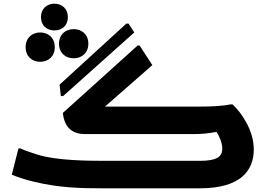

<svg xmlns="http://www.w3.org/2000/svg" viewBox="-20 -1021 1449 1041"><path d="M275 -856C316 -856 348 -882 348 -928C348 -974 316 -1001 275 -1001C235 -1001 202 -974 202 -928C202 -882 235 -856 275 -856ZM310 -500H322L708 -845L677 -893H665L303 -562ZM300 -784C300 -734 335 -705 379 -705C424 -705 459 -734 459 -784C459 -834 424 -863 379 -863C335 -863 300 -834 300 -784ZM198 -686C242 -686 277 -715 277 -765C277 -816 242 -845 198 -845C154 -845 119 -816 119 -765C119 -715 154 -686 198 -686ZM1241 -455H1229C1189 -446 1123 -443 1060 -443H549L806 -668L737 -774H726L321 -409C329 -324 378 -294 441 -294H1029C1073 -294 1106 -297 1154 -306C1171 -280 1185 -246 1185 -214C1185 -169 1152 -149 1063 -149H549C447 -149 294 -151 192 -180C169 -187 113 -205 91 -216H80L44 -74C70 -62 124 -45 163 -36C298 -3 414 0 535 0H1063C1287 0 1356 -98 1356 -211C1356 -314 1290 -409 1241 -455Z"/></svg>

Font: Kufam Arabic Latin Roman Bold
Style: Regular
Weight: 700
Designer: Wael Morcos & Artur Schmal
Version: Version 1.200;PS 001.200;hotconv 1.0.88;makeotf.lib2.5.64775